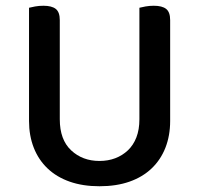

<svg xmlns="http://www.w3.org/2000/svg" viewBox="-20 -634 693 668"><path d="M572 -213Q572 -162 555.5 -120Q539 -78 507.5 -48Q476 -18 430.5 -2Q385 14 326 14Q268 14 222.5 -2Q177 -18 145.5 -48Q114 -78 97.5 -120Q81 -162 81 -213V-607Q88 -609 102 -611.5Q116 -614 131 -614Q160 -614 174 -603Q188 -592 188 -564V-219Q188 -148 227.5 -111Q267 -74 326 -74Q356 -74 381 -83.5Q406 -93 425 -111Q444 -129 454.5 -156Q465 -183 465 -219V-607Q472 -609 486 -611.5Q500 -614 515 -614Q544 -614 558 -603Q572 -592 572 -564V-213Z"/></svg>

Font: Baloo Tammudu 2 Medium
Style: Regular
Weight: 500
Designer: Maithili Shingre, Omkar Shende and Ek Type
Foundry: Ek Type
Version: Version 1.640;hotconv 1.0.111;makeotfexe 2.5.65597; ttfautoh